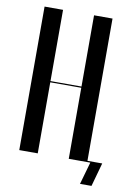

<svg xmlns="http://www.w3.org/2000/svg" viewBox="-90 -755 634 921"><g transform="rotate(10 227.0 -295.0)"><path d="M51 -699V0H141V-346H292V0H397L366 109H422L454 -6H382V-699H292V-352H141V-699Z"/></g></svg>

Font: Moniqa SemBd Display
Style: Regular
Weight: 600
Designer: Rajesh Rajput
Foundry: Rajesh Rajput
Version: Version 1.000